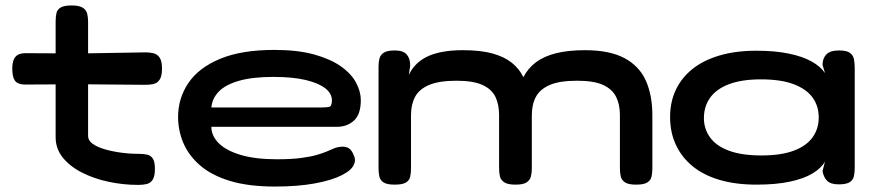

<svg xmlns="http://www.w3.org/2000/svg" viewBox="-20 -668 3207 704"><path d="M487 10Q432 10 378 -1.5Q324 -13 280 -35.5Q236 -58 210 -90.5Q184 -123 184 -165V-589Q184 -607 187 -620Q190 -633 202.5 -640.5Q215 -648 243 -648Q270 -648 283 -640Q296 -632 299.5 -618.5Q303 -605 303 -589V-169Q303 -153 319.5 -141Q336 -129 363 -121Q390 -113 422.5 -108.5Q455 -104 487 -104Q506 -104 519.5 -101Q533 -98 540.5 -86.5Q548 -75 548 -49Q548 -21 539.5 -8.5Q531 4 517 7Q503 10 487 10ZM72 -473 275 -472 514 -476Q530 -476 543.5 -472.5Q557 -469 565.5 -456.5Q574 -444 574 -416Q574 -390 566 -377Q558 -364 544.5 -360.5Q531 -357 514 -357L280 -359L69 -358Q44 -359 34.5 -372.5Q25 -386 25 -417Q25 -446 36.5 -459.5Q48 -473 72 -473Z M988 16Q890 16 822 -5Q754 -26 712.5 -62.5Q671 -99 652 -144.5Q633 -190 633 -239Q633 -308 671 -364Q709 -420 787.5 -452.5Q866 -485 986 -485Q1071 -485 1131 -468.5Q1191 -452 1229.5 -425Q1268 -398 1285.5 -365Q1303 -332 1303 -301Q1303 -249 1278 -226Q1253 -203 1215 -203H755Q755 -170 782 -143Q809 -116 862.5 -100Q916 -84 995 -84Q1047 -84 1082 -88.5Q1117 -93 1140 -99.5Q1163 -106 1178 -112.5Q1193 -119 1205 -124Q1217 -129 1231 -130Q1244 -131 1255 -126.5Q1266 -122 1274 -106Q1281 -92 1281.5 -83Q1282 -74 1278 -66Q1271 -45 1234 -26Q1197 -7 1134.5 4.5Q1072 16 988 16ZM755 -274H1159Q1176 -274 1186.5 -276Q1197 -278 1197 -300Q1197 -325 1173 -344Q1149 -363 1101.5 -374.5Q1054 -386 982 -386Q905 -386 855.5 -371.5Q806 -357 782 -332Q758 -307 755 -274Z M1427 9Q1399 9 1386.5 1Q1374 -7 1371 -21Q1368 -35 1368 -51V-425Q1368 -441 1371.5 -454Q1375 -467 1387.5 -475Q1400 -483 1428 -483Q1458 -483 1471 -468.5Q1484 -454 1484 -428L1479 -393Q1488 -413 1504 -430Q1520 -447 1543.5 -459Q1567 -471 1600.5 -477.5Q1634 -484 1677 -484Q1742 -484 1785.5 -472Q1829 -460 1856.5 -438Q1884 -416 1899 -385Q1916 -418 1945.5 -440Q1975 -462 2019.5 -473Q2064 -484 2125 -484Q2215 -484 2269.5 -455Q2324 -426 2348 -372.5Q2372 -319 2372 -245V-51Q2372 -34 2369 -20.5Q2366 -7 2353.5 1Q2341 9 2312 9Q2284 9 2271.5 0.5Q2259 -8 2256 -21.5Q2253 -35 2253 -52V-246Q2253 -285 2239 -313Q2225 -341 2191.5 -356.5Q2158 -372 2096 -372Q2032 -372 1996 -356.5Q1960 -341 1945 -313Q1930 -285 1930 -245V-50Q1930 -34 1926.5 -20.5Q1923 -7 1910.5 1Q1898 9 1870 9Q1842 9 1829 0.5Q1816 -8 1813 -21.5Q1810 -35 1810 -52V-246Q1810 -285 1796.5 -313Q1783 -341 1749 -356.5Q1715 -372 1654 -372Q1590 -372 1553.5 -356.5Q1517 -341 1502 -313Q1487 -285 1487 -246V-50Q1487 -34 1484 -20Q1481 -6 1468 1.5Q1455 9 1427 9Z M3055 8Q3025 8 3012 -6Q2999 -20 2996 -41L3005 -76Q2992 -52 2960 -32.5Q2928 -13 2876.5 -2Q2825 9 2754 9Q2677 9 2618 -8.5Q2559 -26 2519 -59Q2479 -92 2458 -137.5Q2437 -183 2437 -239Q2437 -294 2458 -338.5Q2479 -383 2519 -415Q2559 -447 2618 -464.5Q2677 -482 2754 -482Q2822 -482 2872.5 -471.5Q2923 -461 2956 -442.5Q2989 -424 3005 -400L2996 -430Q2996 -454 3010 -468.5Q3024 -483 3056 -483Q3084 -483 3096 -474.5Q3108 -466 3111 -451.5Q3114 -437 3114 -419V-53Q3114 -36 3111 -22Q3108 -8 3095.5 0Q3083 8 3055 8ZM2772 -98Q2844 -98 2890.5 -115.5Q2937 -133 2959.5 -164.5Q2982 -196 2982 -237Q2982 -280 2959 -311Q2936 -342 2889.5 -359.5Q2843 -377 2770 -377Q2700 -377 2653.5 -359.5Q2607 -342 2584 -310Q2561 -278 2561 -235Q2561 -195 2584 -163.5Q2607 -132 2654 -115Q2701 -98 2772 -98Z"/></svg>

Font: Fredoka Expanded Medium
Style: Regular
Weight: 500
Width: 7
Designer: Ben Nathan
Foundry: Milena B. Brandão, Ben Nathan
Version: Version 2.001